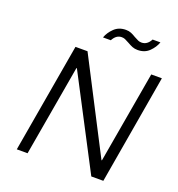

<svg xmlns="http://www.w3.org/2000/svg" viewBox="-157 -1027 1068 1155"><g transform="rotate(20 377.0 -450.0)"><path d="M201 -700H278L581 -113H584L686 -700H754L634 0H557L253 -582H250L149 0H80ZM452 -900Q471 -900 485.5 -894Q500 -888 516 -878Q534 -868 543.5 -864Q553 -860 565 -860Q601 -860 622 -900H672Q660 -866 631.5 -838Q603 -810 558 -810Q539 -810 524 -816Q509 -822 492 -832Q474 -842 464.5 -846Q455 -850 443 -850Q408 -850 387 -810H337Q349 -844 378 -872Q407 -900 452 -900Z"/></g></svg>

Font: Be Vietnam Light
Style: Italic
Weight: 300
Italic angle: -9.222°
Designer: Gabriel Lam
Foundry: TypeRant
Version: Version 3.000